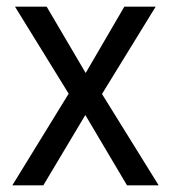

<svg xmlns="http://www.w3.org/2000/svg" viewBox="-20 -556 512 576"><path d="M186 -275 17 0H110L236 -211L361 0H456L286 -274L447 -536H353L237 -337L120 -536H25Z"/></svg>

Font: Noto Sans Lao SemiCondensed
Style: Regular
Weight: 400
Width: 4
Designer: Monotype Design Team
Foundry: Monotype Imaging Inc.
Version: Version 2.003